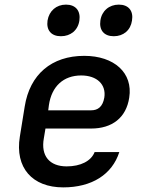

<svg xmlns="http://www.w3.org/2000/svg" viewBox="-20 -802 640 832"><path d="M473 -645C515 -645 546 -671 552 -713C559 -755 537 -782 495 -782C453 -782 421 -755 415 -713C409 -671 431 -645 473 -645ZM244 -645C286 -645 318 -671 324 -713C330 -755 308 -782 266 -782C224 -782 193 -755 186 -713C180 -671 202 -645 244 -645ZM254 10C378 10 466 -46 497 -143H390C375 -104 329 -81 269 -81C195 -81 156 -126 170 -203L177 -245H375C466 -245 527 -292 540 -379C557 -486 475 -560 345 -560C204 -560 109 -480 87 -340L66 -210C44 -75 120 10 254 10ZM189 -324 192 -347C204 -428 255 -475 332 -475C400 -475 441 -436 432 -379C425 -339 404 -324 375 -324Z"/></svg>

Font: JetBrains Mono SemiBold
Style: Italic
Weight: 472
Italic angle: -9°
Monospace: yes
Designer: Philipp Nurullin, Konstantin Bulenkov
Foundry: JetBrains
Version: Version 2.305